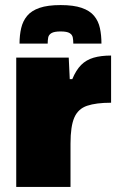

<svg xmlns="http://www.w3.org/2000/svg" viewBox="-20 -737 478 757"><path d="M44 0V-510H251L255 -425H265Q280 -461 300 -481Q320 -501 349 -509.5Q378 -518 418 -518V-332Q359 -332 323.5 -320Q288 -308 273 -273.5Q258 -239 258 -171V0ZM219 -717Q270 -717 302 -706Q334 -695 351 -674.5Q368 -654 374 -626Q380 -598 380 -565H269Q269 -578 267 -589Q265 -600 254.5 -606.5Q244 -613 219 -613Q194 -613 183 -606.5Q172 -600 170 -589Q168 -578 168 -565H57Q57 -598 63.5 -626Q70 -654 87 -674.5Q104 -695 136 -706Q168 -717 219 -717Z"/></svg>

Font: Saira Thin Black
Style: Regular
Weight: 900
Version: Version 1.101